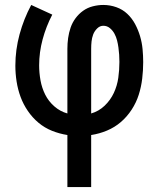

<svg xmlns="http://www.w3.org/2000/svg" viewBox="-20 -540 640 775"><path d="M252 215V5Q220 0 190 -12Q160 -24 135.5 -44.5Q111 -65 92.5 -92Q74 -119 63 -149Q52 -179 47 -211Q42 -243 42 -275Q42 -339 59 -401.5Q76 -464 106 -520L191 -481Q166 -433 152 -381Q138 -329 138 -276Q138 -246 143.5 -215.5Q149 -185 162.5 -158Q176 -131 199.5 -110.5Q223 -90 252 -82V-343Q252 -365 255 -386.5Q258 -408 265 -428.5Q272 -449 285 -466.5Q298 -484 315.5 -496.5Q333 -509 354.5 -514.5Q376 -520 397 -520Q424 -520 449.5 -511Q475 -502 494 -484Q513 -466 525.5 -442.5Q538 -419 545.5 -393.5Q553 -368 555.5 -341.5Q558 -315 558 -289Q558 -256 554 -222.5Q550 -189 540 -157.5Q530 -126 511.5 -97.5Q493 -69 468 -47.5Q443 -26 412 -13Q381 0 348 5V215ZM348 -82Q379 -91 402.5 -113.5Q426 -136 439.5 -165Q453 -194 457.5 -226Q462 -258 462 -290Q462 -305 461 -319.5Q460 -334 458 -348.5Q456 -363 452.5 -377Q449 -391 442 -404Q435 -417 423.5 -426.5Q412 -436 397 -436Q383 -436 372 -425Q361 -414 356 -400.5Q351 -387 349.5 -372.5Q348 -358 348 -343Z"/></svg>

Font: Iosevka SS04 Medium Extended
Style: Regular
Weight: 500
Width: 7
Monospace: yes
Designer: Belleve Invis
Foundry: Belleve Invis
Version: Version 19.0.0; ttfautohint (v1.8.4)